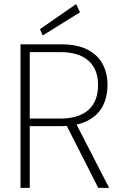

<svg xmlns="http://www.w3.org/2000/svg" viewBox="-20 -916 606 936"><path d="M80 0V-700H275Q357 -700 407 -674Q457 -648 480.5 -603.5Q504 -559 504 -502Q504 -443 480.5 -398Q457 -353 406 -327Q355 -301 273 -301H125V0ZM459 0 297 -319H348L512 0ZM125 -338H273Q363 -338 410.5 -379.5Q458 -421 458 -502Q458 -579 411 -620.5Q364 -662 273 -662H125ZM188 -743 175 -774 351 -896 370 -856Z"/></svg>

Font: DM Sans 11pt ExtraLight
Style: Regular
Weight: 250
Version: Version 4.004;gftools[0.9.30]